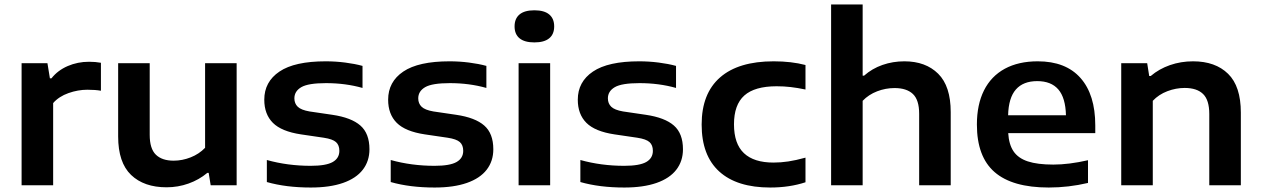

<svg xmlns="http://www.w3.org/2000/svg" viewBox="-20 -828 5635 858"><path d="M76.5 -545.5H192L203 -478H210Q238 -513.5 282.5 -532.8Q327 -552 378 -552Q406.5 -552 431 -547.5V-422.5Q406.5 -427 370.5 -427Q328.5 -427 286 -412Q243.5 -397 217.5 -367.5V0H76.5Z M508 -218V-545.5H649V-225.5Q649 -163.5 676.5 -136.8Q704 -110 756 -110Q794.5 -110 832 -124.8Q869.5 -139.5 896.5 -167.5V-545.5H1037.5V0H921.5L912.5 -55.5H906.5Q869.5 -24.5 822.5 -7.8Q775.5 9 724.5 9Q623.5 9 565.8 -46.2Q508 -101.5 508 -218Z M1172.5 -14.5V-113Q1265.5 -87 1368.5 -87Q1437 -87 1466.8 -104Q1496.5 -121 1496.5 -154Q1496.5 -179.5 1481.5 -193Q1466.5 -206.5 1427 -212.5L1325 -227.5Q1238 -240.5 1199.5 -279Q1161 -317.5 1161 -382.5Q1161 -462.5 1228.8 -508.2Q1296.5 -554 1435.5 -554Q1479 -554 1522.2 -548.5Q1565.5 -543 1600 -533.5V-435Q1524 -456.5 1436.5 -456.5Q1357.5 -456.5 1326.5 -438.5Q1295.5 -420.5 1295.5 -388.5Q1295.5 -365.5 1310.5 -351Q1325.5 -336.5 1363 -330L1465 -315Q1550 -302.5 1590.5 -267Q1631 -231.5 1631 -161Q1631 -108 1601.2 -69.5Q1571.5 -31 1512.8 -10.5Q1454 10 1369 10Q1258 10 1172.5 -14.5Z M1726 -14.5V-113Q1819 -87 1922 -87Q1990.5 -87 2020.2 -104Q2050 -121 2050 -154Q2050 -179.5 2035 -193Q2020 -206.5 1980.5 -212.5L1878.5 -227.5Q1791.5 -240.5 1753 -279Q1714.5 -317.5 1714.5 -382.5Q1714.5 -462.5 1782.2 -508.2Q1850 -554 1989 -554Q2032.5 -554 2075.8 -548.5Q2119 -543 2153.5 -533.5V-435Q2077.5 -456.5 1990 -456.5Q1911 -456.5 1880 -438.5Q1849 -420.5 1849 -388.5Q1849 -365.5 1864 -351Q1879 -336.5 1916.5 -330L2018.5 -315Q2103.5 -302.5 2144 -267Q2184.5 -231.5 2184.5 -161Q2184.5 -108 2154.8 -69.5Q2125 -31 2066.2 -10.5Q2007.5 10 1922.5 10Q1811.5 10 1726 -14.5Z M2297.5 0V-545.5H2438.5V0ZM2279.5 -710Q2279.5 -745 2301.8 -763.5Q2324 -782 2368 -782Q2412 -782 2434.2 -763.5Q2456.5 -745 2456.5 -710Q2456.5 -675 2434.2 -656.8Q2412 -638.5 2368 -638.5Q2324 -638.5 2301.8 -656.8Q2279.5 -675 2279.5 -710Z M2573.5 -14.5V-113Q2666.5 -87 2769.5 -87Q2838 -87 2867.8 -104Q2897.5 -121 2897.5 -154Q2897.5 -179.5 2882.5 -193Q2867.5 -206.5 2828 -212.5L2726 -227.5Q2639 -240.5 2600.5 -279Q2562 -317.5 2562 -382.5Q2562 -462.5 2629.8 -508.2Q2697.5 -554 2836.5 -554Q2880 -554 2923.2 -548.5Q2966.5 -543 3001 -533.5V-435Q2925 -456.5 2837.5 -456.5Q2758.5 -456.5 2727.5 -438.5Q2696.5 -420.5 2696.5 -388.5Q2696.5 -365.5 2711.5 -351Q2726.5 -336.5 2764 -330L2866 -315Q2951 -302.5 2991.5 -267Q3032 -231.5 3032 -161Q3032 -108 3002.2 -69.5Q2972.5 -31 2913.8 -10.5Q2855 10 2770 10Q2659 10 2573.5 -14.5Z M3115.5 -271.5Q3115.5 -410 3197.8 -482Q3280 -554 3437.5 -554Q3516.5 -554 3579.5 -537.5V-428Q3543.5 -435.5 3513.2 -439Q3483 -442.5 3450.5 -442.5Q3352.5 -442.5 3306.2 -401.2Q3260 -360 3260 -272.5Q3260 -185.5 3304.5 -143.5Q3349 -101.5 3436.5 -101.5Q3469 -101.5 3502.5 -106.5Q3536 -111.5 3579.5 -123.5V-13.5Q3508 10 3422 10Q3273 10 3194.2 -61.5Q3115.5 -133 3115.5 -271.5Z M3694 -808H3835V-490H3841.5Q3877 -521.5 3923.5 -537.8Q3970 -554 4021.5 -554Q4116.5 -554 4172.5 -498.5Q4228.5 -443 4228.5 -327V0H4087.5V-319.5Q4087.5 -381.5 4059.5 -408Q4031.5 -434.5 3977.5 -434.5Q3937.5 -434.5 3899.8 -420Q3862 -405.5 3835 -377.5V0H3694Z M4874.5 -233H4485.5Q4488.5 -182.5 4509.2 -151.8Q4530 -121 4573 -106.8Q4616 -92.5 4687 -92.5Q4756.5 -92.5 4842 -112V-10.5Q4755 10 4666.5 10Q4504 10 4424.8 -58.8Q4345.5 -127.5 4345.5 -271.5Q4345.5 -360.5 4377.2 -424Q4409 -487.5 4470.2 -520.8Q4531.5 -554 4617.5 -554Q4742.5 -554 4808.5 -479.5Q4874.5 -405 4874.5 -267.5ZM4485 -313H4743.5Q4741.5 -391 4709.5 -428.2Q4677.5 -465.5 4615 -465.5Q4552.5 -465.5 4519.8 -428.2Q4487 -391 4485 -313Z M4990.5 -545.5H5106.5L5115.5 -488.5H5122.5Q5159.5 -520 5208.2 -537Q5257 -554 5311.5 -554Q5411 -554 5468 -498.2Q5525 -442.5 5525 -325V0H5384V-318.5Q5384 -381 5356.2 -408Q5328.5 -435 5274 -435Q5235 -435 5196.8 -420.5Q5158.5 -406 5131.5 -377.5V0H4990.5Z"/></svg>

Font: Encode Sans Expanded SemiBold
Style: Regular
Weight: 600
Width: 7
Designer: Multiple Designers
Foundry: Impallari Type
Version: Version 2.000